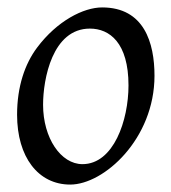

<svg xmlns="http://www.w3.org/2000/svg" viewBox="-20 -477 461 517"><path d="M222 -400C275 -400 326 -362 326 -247C326 -153 286 -35 202 -35C144 -35 96 -105 96 -195C96 -264 121 -400 222 -400ZM396 -273C396 -362 368 -457 255 -457C205 -457 134 -421 80 -349C47 -305 26 -244 26 -168C26 -54 83 20 169 20C260 20 396 -103 396 -273Z"/></svg>

Font: Temporarium
Style: Italic
Weight: 400
Italic angle: -7°
Version: Version 1.1